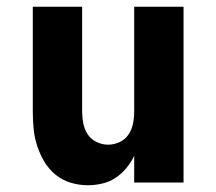

<svg xmlns="http://www.w3.org/2000/svg" viewBox="-20 -540 640 568"><path d="M240 8Q214 8 189 0.5Q164 -7 144 -23.5Q124 -40 111 -62Q98 -84 90 -108.5Q82 -133 79.5 -158.5Q77 -184 77 -210V-520H223V-210Q223 -192 226.5 -174.5Q230 -157 239.5 -142.5Q249 -128 265.5 -120Q282 -112 300 -112Q318 -112 334.5 -120Q351 -128 360.5 -142.5Q370 -157 373.5 -174.5Q377 -192 377 -210V-520H523V0H377V-79Q368 -60 354 -43Q340 -26 322 -14Q304 -2 282.5 3Q261 8 240 8Z"/></svg>

Font: Iosevka Custom Heavy Extended
Style: Regular
Weight: 900
Width: 7
Monospace: yes
Designer: Belleve Invis
Foundry: Belleve Invis
Version: Version 11.2.4; ttfautohint (v1.8.4)